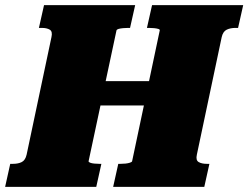

<svg xmlns="http://www.w3.org/2000/svg" viewBox="-60 -730 970 750"><path d="M204 -413H625L605 -318H183ZM-40 0 -20 -90H-9Q11 -90 25 -97Q39 -104 44 -126L141 -585Q146 -607 134.5 -614Q123 -621 103 -621H92L112 -710H468L448 -621H440Q431 -621 420.5 -620Q410 -619 403 -617Q396 -615 395 -611L286 -100Q286 -97 292 -94.5Q298 -92 308.5 -91Q319 -90 328 -90H336L316 0ZM382 0 402 -90H410Q420 -90 430 -91Q440 -92 447.5 -94.5Q455 -97 456 -100L564 -611Q565 -615 558.5 -617Q552 -619 542 -620Q532 -621 522 -621H514L534 -710H890L870 -621H860Q840 -621 825.5 -614Q811 -607 806 -585L709 -126Q704 -104 716 -97Q728 -90 748 -90H758L738 0Z"/></svg>

Font: Roboto Serif Black
Style: Italic
Weight: 900
Italic angle: -10°
Version: Version 1.008